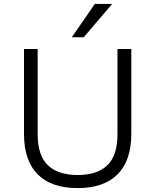

<svg xmlns="http://www.w3.org/2000/svg" viewBox="-20 -956 796 984"><path d="M378 8Q243 8 173 -62.5Q103 -133 103 -270V-705H173V-268Q173 -159 225.5 -109Q278 -59 378 -59Q478 -59 530 -109Q582 -159 582 -268V-705H653V-270Q653 -133 582.5 -62.5Q512 8 378 8ZM348 -765 466 -936H555L409 -765Z"/></svg>

Font: Nunito Sans 7pt Light
Style: Regular
Weight: 300
Designer: Vernon Adams
Foundry: Vernon Adams
Version: Version 3.101;gftools[0.9.27]